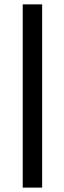

<svg xmlns="http://www.w3.org/2000/svg" viewBox="-20 -731 296 883"><path d="M173.8 -710.9V131.8H84.5V-710.9Z"/></svg>

Font: Roboto Condensed Black
Style: Regular
Weight: 900
Designer: Christian Robertson
Foundry: Google
Version: Version 3.008; 2023